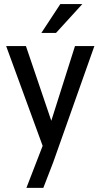

<svg xmlns="http://www.w3.org/2000/svg" viewBox="-20 -731 501 954"><path d="M109.4 -500.5 234.9 -130.9 352.1 -500.5 352.5 -502H354H445.8H449.2L447.8 -499L244.1 76.2Q236.8 94.7 195.8 201.2L195.3 202.6H193.8H114.3H111.3L112.3 199.7L191.9 -6.3L11.7 -499L10.7 -502H13.7H107.4H108.9ZM279.8 -710.9H389.2L258.3 -567.4H185.5Z"/></svg>

Font: MAUL
Style: Regular
Weight: 400
Designer: MAUL
Version: Version 1.0; 2020; ttfautohint (v1.8.3)